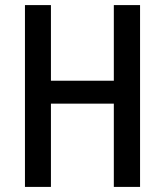

<svg xmlns="http://www.w3.org/2000/svg" viewBox="-20 -734 647 754"><path d="M530 0H427V-327H180V0H78V-714H180V-417H427V-714H530Z"/></svg>

Font: Noto Sans Myanmar Condensed Medium
Style: Regular
Weight: 500
Width: 3
Designer: Monotype Design Team
Foundry: Monotype Imaging Inc.
Version: Version 2.107; ttfautohint (v1.8.4.7-5d5b)